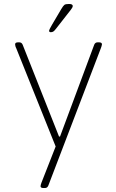

<svg xmlns="http://www.w3.org/2000/svg" viewBox="-20 -738 584 966"><path d="M199 208Q184 208 184 199Q184 196 185.5 190.5Q187 185 189 180L260 -1L61 -497Q59 -500 57.5 -506Q56 -512 56 -515Q56 -525 71 -525H77Q89 -525 94 -513L277 -51H282L454 -513Q459 -525 471 -525H478Q493 -525 493 -515Q493 -512 491 -506Q489 -500 488 -497L223 196Q218 208 206 208ZM236 -576Q227 -576 227 -583Q227 -586 231.5 -595Q236 -604 242 -614L288 -692Q298 -709 304 -713.5Q310 -718 327 -718Q346 -718 346 -708Q346 -701 336.5 -689Q327 -677 313 -659L263 -595Q254 -583 248.5 -579.5Q243 -576 236 -576Z"/></svg>

Font: Asap Semi Expanded Thin
Style: Regular
Weight: 100
Width: 6
Designer: Pablo Cosgaya
Foundry: Omnibus-Type
Version: Version 3.001; ttfautohint (v1.8.4.7-5d5b)